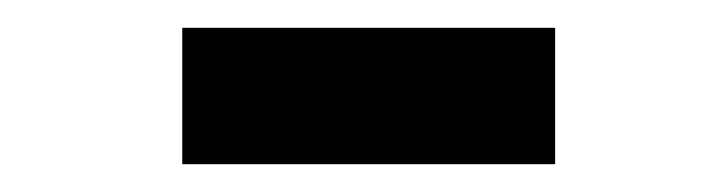

<svg xmlns="http://www.w3.org/2000/svg" viewBox="-20 -795 518 138"><path d="M379 -775V-677H111V-775Z"/></svg>

Font: Martel ExtraBold
Style: Regular
Weight: 800
Designer: Dan Reynolds
Foundry: Dan Reynolds
Version: Version 1.001; ttfautohint (v1.1) -l 5 -r 5 -G 72 -x 0 -D la